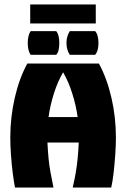

<svg xmlns="http://www.w3.org/2000/svg" viewBox="-20 -838 561 858"><path d="M47 0Q42 -25 37 -64Q32 -103 29 -146Q26 -189 26 -223Q26 -314 46 -401Q66 -488 102 -554H422Q458 -488 478 -401Q498 -314 498 -223Q498 -189 495 -146Q492 -103 487.5 -64Q483 -25 477 0H305Q314 -39 319 -69Q324 -99 327 -130Q330 -161 332 -201H192Q194 -161 197 -130Q200 -99 205.5 -69Q211 -39 219 0ZM197 -315H327Q320 -366 303 -420Q286 -474 262 -515Q238 -474 221 -420.5Q204 -367 197 -315ZM292 -593Q286 -601 281.5 -615Q277 -629 277 -646Q277 -663 281.5 -676.5Q286 -690 292 -699H405Q420 -683 420 -645Q420 -610 405 -593ZM117 -593Q104 -611 104 -646Q104 -680 117 -699H231Q245 -684 245 -645Q245 -629 242 -615Q239 -601 231 -593ZM115 -733V-818H408V-733Z"/></svg>

Font: Tac One
Style: Regular
Weight: 400
Designer: Oluseyi Olusanya, David Udoh, Eyiyemi Adegbite, Mirko Velimirović
Version: Version 1.003; ttfautohint (v1.8.4.7-5d5b)